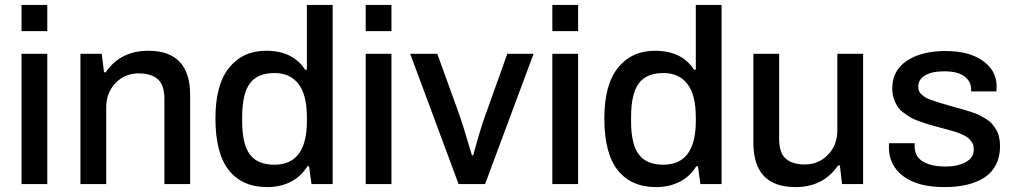

<svg xmlns="http://www.w3.org/2000/svg" viewBox="-20 -743 4095 775"><path d="M66.9 -617.2V-723.1H170.9V-617.2ZM66.9 0V-525.9H170.9V0Z M304.7 0V-525.9H390.6L399.9 -451.2H406.7Q466.3 -538.1 578.6 -538.1Q747.6 -538.1 747.6 -358.9V0H643.6V-342.8Q643.6 -400.4 616.7 -423.6Q589.8 -446.8 539.6 -446.8Q484.4 -446.8 446.5 -408Q408.7 -369.1 408.7 -308.1V0Z M1058.6 12.2Q958 12.2 903.8 -55.9Q849.6 -124 849.6 -265.1Q849.6 -401.4 904.8 -469.7Q960 -538.1 1053.7 -538.1Q1162.6 -538.1 1211.4 -461.9H1218.8V-723.1H1322.8V0H1237.3L1227.5 -71.8H1220.7Q1194.8 -29.8 1152.8 -8.8Q1110.8 12.2 1058.6 12.2ZM1087.4 -78.1Q1218.8 -78.1 1218.8 -254.9V-269Q1218.8 -360.8 1184.6 -404.5Q1150.4 -448.2 1088.4 -448.2Q1019 -448.2 988.3 -406Q957.5 -363.8 957.5 -271V-252.9Q957.5 -160.6 988.8 -119.4Q1020 -78.1 1087.4 -78.1Z M1456.1 -617.2V-723.1H1560.1V-617.2ZM1456.1 0V-525.9H1560.1V0Z M1831.1 0 1635.7 -525.9H1745.1L1835.9 -274.9Q1845.7 -248 1884.8 -116.2H1890.1Q1918.9 -222.7 1938 -274.9L2027.8 -525.9H2133.8L1938 0Z M2209.5 -617.2V-723.1H2313.5V-617.2ZM2209.5 0V-525.9H2313.5V0Z M2628.4 12.2Q2527.8 12.2 2473.6 -55.9Q2419.4 -124 2419.4 -265.1Q2419.4 -401.4 2474.6 -469.7Q2529.8 -538.1 2623.5 -538.1Q2732.4 -538.1 2781.2 -461.9H2788.6V-723.1H2892.6V0H2807.1L2797.4 -71.8H2790.5Q2764.6 -29.8 2722.7 -8.8Q2680.7 12.2 2628.4 12.2ZM2657.2 -78.1Q2788.6 -78.1 2788.6 -254.9V-269Q2788.6 -360.8 2754.4 -404.5Q2720.2 -448.2 2658.2 -448.2Q2588.9 -448.2 2558.1 -406Q2527.3 -363.8 2527.3 -271V-252.9Q2527.3 -160.6 2558.6 -119.4Q2589.8 -78.1 2657.2 -78.1Z M3190.9 12.2Q3021 12.2 3021 -167V-525.9H3125V-183.1Q3125 -125.5 3151.9 -102.3Q3178.7 -79.1 3229 -79.1Q3283.7 -79.1 3321.8 -117.9Q3359.9 -156.7 3359.9 -217.8V-525.9H3463.9V0H3378.9L3370.1 -75.2H3362.8Q3303.2 12.2 3190.9 12.2Z M3792 12.2Q3684.6 12.2 3626.2 -31.7Q3567.9 -75.7 3567.9 -148.9Q3567.9 -152.8 3568.4 -158.2Q3568.8 -163.6 3568.8 -165H3671.9V-153.8Q3671.9 -109.9 3706.3 -90.3Q3740.7 -70.8 3796.9 -70.8Q3844.7 -70.8 3877.7 -88.4Q3910.6 -106 3910.6 -139.2Q3910.6 -148.9 3908.4 -157.2Q3906.2 -165.5 3900.6 -172.4Q3895 -179.2 3889.6 -184.6Q3884.3 -189.9 3874 -195.1Q3863.8 -200.2 3856.2 -203.6Q3848.6 -207 3835 -211.2Q3821.3 -215.3 3812.7 -217.8Q3804.2 -220.2 3788.1 -224.4Q3772 -228.5 3763.7 -231Q3738.8 -237.8 3725.6 -241.7Q3712.4 -245.6 3689.9 -253.7Q3667.5 -261.7 3655 -269Q3642.6 -276.4 3626.5 -288.6Q3610.4 -300.8 3602.1 -314Q3593.8 -327.1 3587.6 -345.7Q3581.5 -364.3 3581.5 -386.2Q3581.5 -458 3640.4 -497.6Q3699.2 -537.1 3796.9 -537.1Q3892.1 -537.1 3947.5 -497.3Q4002.9 -457.5 4002.9 -395Q4002.9 -389.6 4002.4 -382.3Q4002 -375 4002 -374H3899.9V-382.8Q3899.9 -414.1 3873 -434.6Q3846.2 -455.1 3792 -455.1Q3740.7 -455.1 3713.6 -438.5Q3686.5 -421.9 3686.5 -394Q3686.5 -384.3 3689.2 -376.5Q3691.9 -368.7 3699.2 -362.3Q3706.5 -356 3712.4 -351.6Q3718.3 -347.2 3731.7 -342.3Q3745.1 -337.4 3752.7 -334.7Q3760.3 -332 3778.3 -326.7Q3796.4 -321.3 3804.7 -318.8Q3815.9 -315.4 3836.4 -309.8Q3856.9 -304.2 3869.6 -300.5Q3882.3 -296.9 3901.1 -290.8Q3919.9 -284.7 3932.1 -278.6Q3944.3 -272.5 3959 -263.7Q3973.6 -254.9 3982.9 -244.4Q3992.2 -233.9 4000.5 -220.5Q4008.8 -207 4012.7 -189.9Q4016.6 -172.9 4016.6 -152.8Q4016.6 -109.9 3999.8 -77.4Q3982.9 -44.9 3952.4 -25.6Q3921.9 -6.3 3881.8 2.9Q3841.8 12.2 3792 12.2Z"/></svg>

Font: Archivo Medium
Style: Regular
Weight: 500
Designer: Hector Gatti
Foundry: Omnibus-Type
Version: Version 2.001